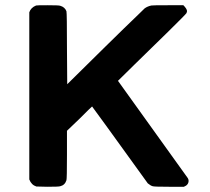

<svg xmlns="http://www.w3.org/2000/svg" viewBox="-20 -714 804 734"><path d="M701 -23Q701 -7 683 0H626Q570 0 564 -2Q556 -4 545 -13Q333 -307 332 -307Q331 -307 284 -260L236 -214V-122Q236 -31 234 -25Q228 -6 210 -2Q205 0 161 0L119 -1Q100 -7 92 -28V-667Q98 -685 118 -693Q120 -694 163 -694Q205 -694 210 -692Q228 -687 234 -671Q236 -663 236 -529L237 -392L382 -535Q416 -569 454 -605.5Q492 -642 512 -661.5Q532 -681 533 -682Q544 -690 559 -693Q563 -694 623 -694H681Q695 -680 695 -671Q695 -670 693 -664Q690 -659 624.5 -594.5Q559 -530 495 -468L431 -405L698 -33Q701 -28 701 -23Z"/></svg>

Font: KaTeX_SansSerif
Style: Bold
Weight: 700
Version: Version 1.1; ttfautohint (v1.3)